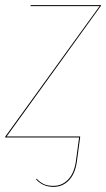

<svg xmlns="http://www.w3.org/2000/svg" viewBox="-25 -537 415 750"><path d="M369 -514 1 -4H288V0L275 96Q268 143 243.5 168Q219 193 184 193Q143 193 116 164L118 161Q131 175 146 182Q161 189 184 189Q217 189 240.5 165Q264 141 271 96L284 0H-5L-4 -4L364 -513H94L95 -517H370Z"/></svg>

Font: Fira Sans Condensed Four
Style: Italic
Weight: 100
Width: 3
Italic angle: -8°
Designer: bBox Type GmbH & Carrois Corporate GbR & Edenspiekermann AG
Foundry: bBox Type GmbH & Carrois Corporate GbR & Edenspiekermann AG
Version: Version 4.301